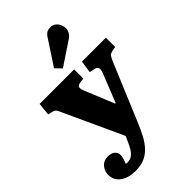

<svg xmlns="http://www.w3.org/2000/svg" viewBox="-307 -915 1242 1242"><g transform="rotate(-45 314.5 -294.0)"><path d="M152 230Q89 230 49 201Q9 172 9 123Q9 88 31 62Q53 36 90 36Q125 36 141 51.5Q157 67 157 87Q158 98 153 115.5Q148 133 140 153Q169 157 189 146Q209 135 224.5 111Q240 87 254 53L267 24L84 -374Q75 -395 68 -406Q61 -417 41 -422L11 -429L20 -516H336V-432L304 -428Q282 -425 277.5 -412.5Q273 -400 285 -372L367 -172H372L449 -366Q459 -391 455.5 -406Q452 -421 429 -425L395 -432L407 -516H626V-431L594 -425Q575 -421 566.5 -409.5Q558 -398 545 -366L388 9Q366 63 344 104Q322 145 295.5 173Q269 201 234.5 215.5Q200 230 152 230ZM289 -572 249 -613 361 -784Q375 -805 388 -811.5Q401 -818 417 -818Q443 -818 458.5 -804.5Q474 -791 480.5 -773Q487 -755 487 -741Q487 -725 478 -708.5Q469 -692 448 -678Z"/></g></svg>

Font: Literata 18pt ExtraBold
Style: Regular
Weight: 800
Designer: Latin by Veronika Burian and Jose Scaglione. Greek by Irene Vlachou. Cyrillic by Vera Evstafieva.
Foundry: TypeTogether
Version: Version 3.103;gftools[0.9.29]